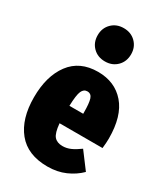

<svg xmlns="http://www.w3.org/2000/svg" viewBox="-206 -916 893 1026"><g transform="rotate(30 240.0 -402.5)"><path d="M467 -213H202Q207 -155 224.5 -135Q242 -115 276 -115Q301 -115 325 -125.5Q349 -136 379 -158L454 -58Q419 -23 370 -1.5Q321 20 261 20Q138 20 76 -56.5Q14 -133 14 -265Q14 -396 73 -475Q132 -554 244 -554Q348 -554 409.5 -483Q471 -412 471 -274Q471 -249 467 -213ZM286 -328Q286 -385 278 -410Q270 -435 246 -435Q224 -435 213.5 -411.5Q203 -388 201 -320H286ZM349 -723Q349 -678 320 -649Q291 -620 246 -620Q201 -620 172 -649Q143 -678 143 -723Q143 -767 172 -796Q201 -825 246 -825Q291 -825 320 -796Q349 -767 349 -723Z"/></g></svg>

Font: Fira Sans Extra Condensed Black
Style: Regular
Weight: 900
Width: 1
Designer: Carrois Corporate & Edenspiekermann AG
Foundry: Carrois Corporate GbR & Edenspiekermann AG
Version: Version 4.203